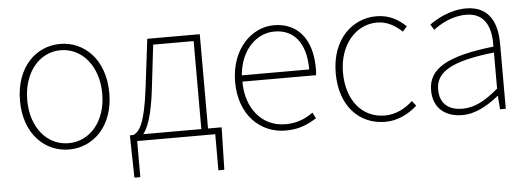

<svg xmlns="http://www.w3.org/2000/svg" viewBox="-48 -677 2768 1002"><g transform="rotate(-5 1335.5 -175.5)"><path d="M293 13C419 13 527 -88 527 -262C527 -439 419 -540 293 -540C167 -540 59 -439 59 -262C59 -88 167 13 293 13ZM293 -20C181 -20 97 -118 97 -262C97 -407 181 -507 293 -507C405 -507 490 -407 490 -262C490 -118 405 -20 293 -20Z M989 -33H685C707 -61 734 -121 751 -272L777 -494H989ZM1024 -33V-527H749L718 -274C695 -88 667 -50 634 -33H615V-13L619 189H650V0H1059V189H1090L1095 -13V-33Z M1427 13C1505 13 1550 -13 1590 -37L1574 -68C1534 -39 1489 -20 1429 -20C1305 -20 1224 -122 1224 -261H1610C1612 -274 1612 -286 1612 -297C1612 -453 1535 -540 1413 -540C1296 -540 1186 -434 1186 -262C1186 -90 1294 13 1427 13ZM1224 -294C1235 -427 1319 -507 1413 -507C1512 -507 1577 -437 1577 -294Z M1949 13C2017 13 2073 -18 2117 -57L2096 -83C2059 -48 2008 -20 1950 -20C1830 -20 1751 -118 1751 -262C1751 -407 1839 -507 1950 -507C2004 -507 2046 -481 2081 -448L2104 -474C2069 -507 2022 -540 1950 -540C1823 -540 1713 -439 1713 -262C1713 -88 1815 13 1949 13Z M2353 13C2423 13 2489 -26 2543 -70H2546L2551 0H2581V-341C2581 -448 2543 -540 2419 -540C2333 -540 2260 -496 2227 -472L2245 -443C2279 -470 2342 -507 2417 -507C2526 -507 2548 -414 2545 -329C2308 -302 2201 -247 2201 -130C2201 -30 2271 13 2353 13ZM2356 -20C2292 -20 2238 -50 2238 -131C2238 -220 2316 -273 2545 -298V-109C2476 -50 2419 -20 2356 -20Z"/></g></svg>

Font: Noto Sans Japanese Thin
Style: Regular
Weight: 100
Designer: Ryoko NISHIZUKA (kana & ideographs); Paul D. Hunt (Latin, Greek & Cyrillic); Wenlong ZHANG (bopomofo); Sandoll Communica
Foundry: Adobe Systems Incorporated
Version: Version 1.000;PS 1;hotconv 1.0.78;makeotf.lib2.5.61930